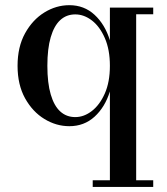

<svg xmlns="http://www.w3.org/2000/svg" viewBox="-20 -490 661 760"><path d="M347 250V223.5H415V-128Q395.5 -65.5 354.2 -28Q313 9.5 254.5 9.5Q202.5 9.5 155.8 -19Q109 -47.5 79.2 -101Q49.5 -154.5 49.5 -229.5Q49.5 -304.5 79.2 -358.2Q109 -412 155.8 -440.8Q202.5 -469.5 254.5 -469.5Q313 -469.5 354.2 -431.5Q395.5 -393.5 415 -330.5V-460H586.5V-433.5H519V223.5H586.5V250ZM278 -26.5Q312.5 -26.5 343.8 -50.8Q375 -75 395 -120.2Q415 -165.5 415 -229.5Q415 -293.5 395 -339.2Q375 -385 343.8 -409Q312.5 -433 278 -433Q243 -433 218.5 -410.5Q194 -388 180.8 -342.8Q167.5 -297.5 167.5 -229.5Q167.5 -161.5 180.8 -116.2Q194 -71 218.5 -48.8Q243 -26.5 278 -26.5Z"/></svg>

Font: Bodoni Moda 9pt Medium
Style: Regular
Weight: 500
Designer: Owen Earl
Foundry: indestructible type
Version: Version 2.005